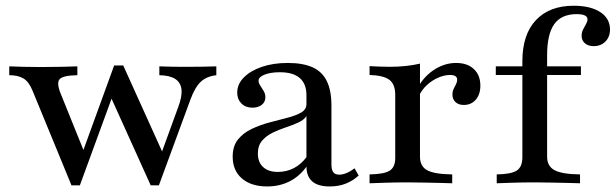

<svg xmlns="http://www.w3.org/2000/svg" viewBox="-20 -651 2187 682"><path d="M233.9 7.3 95.2 -329.8Q82.3 -361.3 62.9 -372.6Q43.5 -383.9 12.9 -383.9V-415.3Q35.5 -414.5 61.3 -413.7Q87.1 -412.9 125 -412.9Q167.7 -412.9 198.8 -413.7Q229.8 -414.5 254.8 -415.3V-383.9Q203.2 -383.1 191.5 -369.4Q179.8 -355.6 196.8 -315.3L281.5 -105.6L268.5 -96.8L385.5 -418.5L412.1 -398.4L263.7 7.3ZM515.3 7.3 371 -312.1 385.5 -418.5H417.7L561.3 -100.8L546.8 -88.7L612.9 -270.2Q627.4 -308.9 624.6 -333.5Q621.8 -358.1 602.4 -370.6Q583.1 -383.1 546 -383.9V-415.3Q571 -414.5 588.3 -414.1Q605.6 -413.7 620.6 -413.7Q635.5 -413.7 651.6 -413.7Q676.6 -413.7 700.4 -414.1Q724.2 -414.5 748.4 -415.3V-383.9Q713.7 -379.8 693.1 -360.5Q672.6 -341.1 656.5 -297.6L544.4 7.3Z M929 11.3Q872.6 11.3 839.5 -16.9Q806.5 -45.2 806.5 -94.4Q806.5 -132.3 825.4 -155.6Q844.4 -179 874.2 -193.1Q904 -207.3 937.5 -216.1Q971 -225 1000.8 -232.7Q1030.6 -240.3 1049.6 -251.2Q1068.5 -262.1 1068.5 -281.5V-312.9Q1068.5 -353.2 1044.8 -373.8Q1021 -394.4 974.2 -394.4Q941.1 -394.4 919.8 -385.9Q898.4 -377.4 898.4 -364.5Q898.4 -356.5 904.4 -347.2Q910.5 -337.9 916.5 -327.8Q922.6 -317.7 922.6 -305.6Q922.6 -288.7 909.7 -278.6Q896.8 -268.5 876.6 -268.5Q852.4 -268.5 837.5 -283.5Q822.6 -298.4 822.6 -321.8Q822.6 -352.4 846.4 -376.2Q870.2 -400 910.5 -413.7Q950.8 -427.4 1002.4 -427.4Q1055.6 -427.4 1089.9 -412.1Q1124.2 -396.8 1140.7 -363.3Q1157.3 -329.8 1157.3 -275.8V-66.9Q1157.3 -48.4 1163.7 -39.5Q1170.2 -30.6 1184.7 -30.6Q1197.6 -30.6 1211.7 -36.7Q1225.8 -42.7 1239.5 -53.2L1254 -27.4Q1232.3 -8.1 1207.3 1.6Q1182.3 11.3 1150.8 11.3Q1069.4 11.3 1068.5 -58.9Q1043.5 -24.2 1008.1 -6.5Q972.6 11.3 929 11.3ZM966.9 -40.3Q997.6 -40.3 1023.4 -53.6Q1049.2 -66.9 1068.5 -92.7V-238.7Q1059.7 -225 1039.5 -215.7Q1019.4 -206.5 994.8 -198.4Q970.2 -190.3 948 -179.4Q925.8 -168.5 910.9 -151.2Q896 -133.9 896 -105.6Q896 -75 914.5 -57.7Q933.1 -40.3 966.9 -40.3Z M1292.7 0V-31.5Q1344.4 -32.3 1364.1 -44.8Q1383.9 -57.3 1383.9 -89.5V-313.7Q1383.9 -351.6 1363.3 -367.3Q1342.7 -383.1 1292.7 -384.7V-416.1Q1310.5 -415.3 1327.4 -414.5Q1344.4 -413.7 1363.7 -413.7Q1424.2 -413.7 1471.8 -425V-94.4Q1471.8 -60.5 1497.2 -46.4Q1522.6 -32.3 1586.3 -31.5V0Q1571 -0.8 1544.8 -1.2Q1518.5 -1.6 1488.3 -2.4Q1458.1 -3.2 1429 -3.2Q1387.9 -3.2 1350 -2Q1312.1 -0.8 1292.7 0ZM1627.4 -278.2Q1608.9 -278.2 1598 -288.3Q1587.1 -298.4 1587.1 -315.3Q1587.1 -326.6 1591.5 -335.5Q1596 -344.4 1600 -352.4Q1604 -360.5 1604 -367.7Q1604 -384.7 1578.2 -384.7Q1558.9 -384.7 1537.1 -375.4Q1515.3 -366.1 1497.2 -349.6Q1479 -333.1 1468.5 -311.3L1466.9 -345.2Q1490.3 -383.9 1525.8 -405.6Q1561.3 -427.4 1600 -427.4Q1640.3 -427.4 1663.3 -405.6Q1686.3 -383.9 1686.3 -346.8Q1686.3 -316.1 1670.2 -297.2Q1654 -278.2 1627.4 -278.2Z M1744.4 0V-31.5Q1796 -32.3 1815.7 -45.2Q1835.5 -58.1 1835.5 -92.7V-433.9Q1835.5 -528.2 1883.5 -579.4Q1931.5 -630.6 2017.7 -630.6Q2077.4 -630.6 2112.1 -608.1Q2146.8 -585.5 2146.8 -546Q2146.8 -520.2 2130.6 -503.6Q2114.5 -487.1 2088.7 -487.1Q2069.4 -487.1 2057.7 -497.2Q2046 -507.3 2046 -523.4Q2046 -536.3 2051.2 -546.4Q2056.5 -556.5 2061.7 -565.7Q2066.9 -575 2066.9 -582.3Q2066.9 -600.8 2028.2 -600.8Q1974.2 -600.8 1948.8 -565.3Q1923.4 -529.8 1923.4 -454.8V-94.4Q1923.4 -60.5 1950 -46.4Q1976.6 -32.3 2040.3 -31.5V0Q2024.2 -0.8 1998 -1.2Q1971.8 -1.6 1941.1 -2.4Q1910.5 -3.2 1881.5 -3.2Q1838.7 -3.2 1801.2 -2Q1763.7 -0.8 1744.4 0ZM1741.1 -384.7V-415.3H2043.5V-384.7Z"/></svg>

Font: Playfair 12pt Medium
Style: Regular
Weight: 500
Designer: Claus Eggers Sørensen
Foundry: Claus Eggers Sørensen
Version: Version 2.000;gftools[0.9.28]